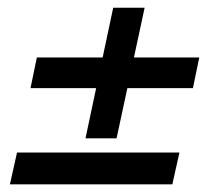

<svg xmlns="http://www.w3.org/2000/svg" viewBox="-20 -481 567 501"><path d="M500 -331.1 483.4 -251H59.6L76.2 -331.1ZM275.4 -460.9H357.4L284.2 -120.1H203.1ZM448.2 -83 429.7 0H5.9L24.4 -83Z"/></svg>

Font: Crimson Pro
Style: Bold Italic
Weight: 700
Italic angle: -12°
Designer: Jacques Le Bailly
Foundry: Baron von Fonthausen
Version: Version 1.003